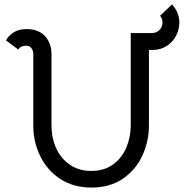

<svg xmlns="http://www.w3.org/2000/svg" viewBox="-20 -832 828 865"><path d="M788 -730Q788 -699 773 -670.5Q758 -642 730.5 -624.5Q703 -607 667 -607H651V-267Q651 -197 622 -132.5Q593 -68 534.5 -27.5Q476 13 392 13Q311 13 252 -25.5Q193 -64 161.5 -128Q130 -192 130 -267V-588Q130 -603 122 -614.5Q114 -626 97 -626Q73 -626 62 -609L7 -650Q17 -670 40.5 -685.5Q64 -701 100 -701Q153 -701 182.5 -669.5Q212 -638 212 -588V-267Q212 -211 233 -164.5Q254 -118 294.5 -90Q335 -62 391 -62Q450 -62 490 -91.5Q530 -121 549.5 -168Q569 -215 569 -267V-683H663Q685 -683 698.5 -697Q712 -711 712 -731Q712 -749 701 -761L755 -812Q788 -776 788 -730Z"/></svg>

Font: Bellota
Style: Bold
Weight: 700
Designer: Kemie Guaida
Foundry: Kemie Guaida
Version: Version 4.001